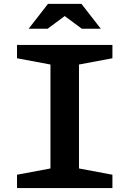

<svg xmlns="http://www.w3.org/2000/svg" viewBox="-20 -959 660 979"><path d="M66.8 -68.1 272.4 -106.6 237.3 -50.8V-679.2L272.4 -623.4L66.8 -661.9V-730H553.2V-661.9L347.6 -623.4L382.7 -679.2V-50.8L347.6 -106.6L553.2 -68.1V0H66.8ZM224.8 -939.4H395.2L493.9 -812.5H397.2L297.7 -886.2H322.3L222.8 -812.5H126.1Z"/></svg>

Font: Monaspace Xenon Var
Style: Regular
Weight: 400
Designer: Riley Cran and the Lettermatic Team
Version: Version 1.000 (Monaspace Xenon Var)